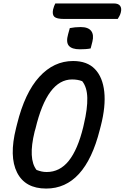

<svg xmlns="http://www.w3.org/2000/svg" viewBox="-20 -1074 723 1114"><path d="M385 -911Q415 -917 448 -917Q492 -917 509 -894.5Q526 -872 516 -832L506 -793Q492 -790 475 -789Q458 -788 443 -788Q397 -788 379.5 -808.5Q362 -829 375 -875ZM404 -720Q486 -720 531 -673Q576 -626 585 -541.5Q594 -457 565 -344L559 -321Q473 20 248 20Q126 20 79 -73Q32 -166 73 -330L79 -354Q124 -536 208 -628Q292 -720 404 -720ZM181 -311Q142 -152 192 -88Q208 -82 221.5 -79Q235 -76 251 -76Q327 -76 379 -141Q431 -206 463 -337L467 -355Q488 -444 486.5 -506Q485 -568 457 -603Q431 -613 398 -613Q254 -613 186 -328ZM301 -1054H640Q667 -1054 677 -1040Q687 -1026 681 -1002Q678 -990 673 -981Q668 -972 663 -964H353Q309 -964 295.5 -976.5Q282 -989 288 -1019Q291 -1030 294 -1038.5Q297 -1047 301 -1054Z"/></svg>

Font: Recursive Mn Csl St Med
Style: Italic
Weight: 500
Italic angle: -15°
Monospace: yes
Version: Version 1.079;hotconv 1.0.112;makeotfexe 2.5.65598; ttfautoh